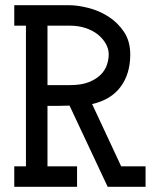

<svg xmlns="http://www.w3.org/2000/svg" viewBox="-20 -720 616 740"><path d="M277 0H35V-79H80V-621H35V-700H245Q279 -700 320.5 -689.5Q362 -679 398 -656Q434 -633 458 -597Q482 -561 482 -510Q482 -435 444.5 -385Q407 -335 335 -319L447 -79H541V0H395L248 -313Q234 -313 226.5 -312.5Q219 -312 205 -312H163V-79H277ZM163 -621V-392H250Q294 -392 322.5 -403.5Q351 -415 368 -432Q385 -449 392 -470Q399 -491 399 -510Q399 -532 387.5 -552Q376 -572 356.5 -587.5Q337 -603 309.5 -612Q282 -621 251 -621Z"/></svg>

Font: Josefin Slab
Style: Bold
Weight: 700
Designer: Santiago Orozco
Foundry: Typemade
Version: Version 2.000